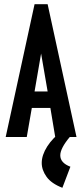

<svg xmlns="http://www.w3.org/2000/svg" viewBox="-20 -650 390 911"><path d="M242 0 219 -138H131L107 0H7L144 -630H206L343 0ZM175 -396 144 -216H206ZM314 141 276 241Q224 221 201 189Q178 157 178 123Q178 86 204 45Q230 4 278 -31L311 0Q266 54 266 87Q266 123 314 141Z"/></svg>

Font: Inconsolata ExtraCondensed ExtraBold
Style: Regular
Weight: 800
Width: 2
Monospace: yes
Designer: Raph Levien, Cyreal, Brenton Simpson
Foundry: Raph Levien, Cyreal, Google
Version: Version 3.001; ttfautohint (v1.8.2.53-6de2)